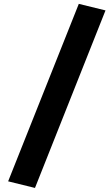

<svg xmlns="http://www.w3.org/2000/svg" viewBox="-20 -837 553 970"><path d="M21.1 79.1 378.1 -817.5 513 -784.4 156.7 112.5Z"/></svg>

Font: Fira Sans Variable
Style: Italic
Weight: 397
Italic angle: -8°
Designer: Carrois Corporate & Edenspiekermann AG
Foundry: Carrois Corporate GbR & Edenspiekermann AG
Version: Version 4.202